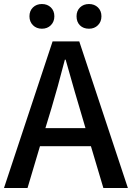

<svg xmlns="http://www.w3.org/2000/svg" viewBox="-20 -944 662 964"><path d="M426.8 -799.8Q398.4 -799.8 381.3 -816.9Q364.3 -834 364.3 -862.3Q364.3 -889.6 381.8 -906.7Q399.4 -923.8 426.8 -923.8Q454.1 -923.8 471.7 -906.7Q489.3 -889.6 489.3 -862.3Q489.3 -835 471.7 -817.4Q454.1 -799.8 426.8 -799.8ZM235.4 -817.4Q217.8 -799.8 190.4 -799.8Q163.1 -799.8 145.5 -817.4Q127.9 -835 127.9 -862.3Q127.9 -889.6 145.5 -906.7Q163.1 -923.8 190.4 -923.8Q217.8 -923.8 235.4 -906.7Q252.9 -889.6 252.9 -862.3Q252.9 -835 235.4 -817.4ZM208 -300.8H409.2L379.9 -400.4Q367.2 -440.4 309.6 -644.5H305.7Q268.6 -501 238.3 -400.4ZM499 0 436.5 -210H180.7L118.2 0H0L244.1 -736.3H377.9L622.1 0Z"/></svg>

Font: Gen Shin Gothic Medium
Style: Regular
Weight: 500
Designer: [Source Han Sans]
Ryoko NISHIZUKA  (kana & ideographs); Paul D. Hunt (Latin, Greek & Cyrillic); Wenlong ZHANG  (bopomofo
Version: Version 1.002.20150607